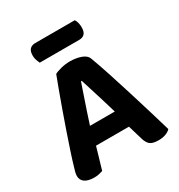

<svg xmlns="http://www.w3.org/2000/svg" viewBox="-188 -926 992 1063"><g transform="rotate(-30 307.5 -394.5)"><path d="M413.8 -692H161Q157 -701.3 151.9 -714.9Q146.7 -728.5 146.7 -743.8Q146.7 -774 159.7 -786.3Q172.7 -798.6 193.9 -798.6H446.3Q453 -789.9 456.6 -775.8Q460.3 -761.7 460.3 -746.8Q460.3 -716.6 447.8 -704.3Q435.4 -692 413.8 -692ZM312.5 -488.2H307.2Q296.2 -455.5 281.9 -414Q267.7 -372.5 252.5 -327.5Q237.2 -282.5 223.5 -238.7L207.3 -159Q201.3 -139.7 195.3 -118Q189.2 -96.3 182.9 -75Q176.5 -53.8 170.8 -34.6Q165.1 -15.3 160.8 0Q149.8 3.7 136.7 6.8Q123.6 10 105.3 10Q66.9 10 46.1 -4.5Q25.4 -18.9 25.4 -45.8Q25.4 -58.1 29 -70.6Q32.7 -83.1 37.4 -99.3Q46.7 -132 63.2 -182Q79.7 -232 99.8 -290.3Q119.8 -348.7 140.5 -406.4Q161.1 -464.1 179.2 -513.1Q197.2 -562.2 209 -592.4Q222.9 -600.4 251.4 -607.7Q280 -615 308.2 -615Q348 -615 380 -603.4Q412.1 -591.8 420.4 -565.9Q440.4 -512.5 463.3 -442.3Q486.2 -372.1 509.9 -295.9Q533.6 -219.7 555.4 -147.7Q577.3 -75.6 594 -17.9Q583.7 -6.3 564 1.5Q544.2 9.3 517.7 9.3Q478.9 9.3 462.9 -4.5Q447 -18.2 438.7 -47.5L403.5 -166.3L387.6 -243.8Q374.2 -290.2 360.3 -335.1Q346.3 -379.9 334.1 -419.4Q321.9 -458.9 312.5 -488.2ZM144.5 -138.2 198.9 -250.1H439L458.3 -138.2Z"/></g></svg>

Font: Baloo Tammudu 2
Style: Regular
Weight: 400
Designer: Maithili Shingre, Omkar Shende and Ek Type
Foundry: Ek Type
Version: Version 1.700